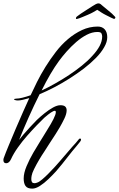

<svg xmlns="http://www.w3.org/2000/svg" viewBox="-31 -979 702 1135"><path d="M160 136Q131 136 120 120.5Q109 105 109 76Q109 44 126 3.5Q143 -37 166 -76.5Q189 -116 208 -146Q212 -152 222 -168.5Q232 -185 245 -206Q258 -227 269 -245.5Q280 -264 285 -275Q299 -303 299 -316Q299 -324 293 -324Q278 -324 231 -283Q213 -266 186 -238Q159 -210 129.5 -176.5Q100 -143 74.5 -107Q49 -71 34 -38Q28 -25 20.5 -19.5Q13 -14 6 -14Q-11 -14 -11 -33Q-11 -40 -8 -47Q2 -75 21 -120.5Q40 -166 62 -218Q84 -270 105.5 -318Q127 -366 142 -399Q121 -393 104 -389Q87 -385 74 -385Q66 -385 63 -386Q52 -389 52 -392Q52 -395 65 -396Q80 -396 102 -401.5Q124 -407 150 -416Q166 -451 188 -495Q210 -539 238 -584Q266 -629 299 -672Q332 -715 371 -748Q410 -781 454 -801.5Q498 -822 547 -822Q573 -822 588 -805.5Q603 -789 603 -759Q603 -731 585 -700Q567 -668 536 -636.5Q505 -605 465 -574Q424 -543 380 -515Q336 -487 290 -463Q244 -439 203 -422Q169 -354 138 -284.5Q107 -215 82 -152Q89 -162 107 -183Q125 -204 147 -228Q169 -252 187 -270Q207 -289 232.5 -309.5Q258 -330 282.5 -343.5Q307 -357 326 -357Q346 -357 354.5 -349Q363 -341 363 -327Q363 -306 349.5 -278Q336 -250 322 -226Q315 -213 297.5 -186Q280 -159 261 -130Q242 -101 231 -83Q216 -61 199.5 -33Q183 -5 170.5 20.5Q158 46 156 60Q155 66 154.5 70.5Q154 75 154 80Q154 104 172 104Q181 104 190 100Q200 97 218.5 81.5Q237 66 257 45.5Q277 25 295 5.5Q313 -14 322 -25L396 -111Q401 -117 406.5 -122.5Q412 -128 417 -134Q426 -146 436 -157Q439 -160 442 -160Q448 -160 448 -153Q448 -149 443 -142Q432 -128 419.5 -113Q407 -98 396 -85Q388 -75 371.5 -54Q355 -33 336 -9Q317 15 300 34Q280 56 255 80Q230 104 205 120Q180 136 160 136ZM215 -444Q254 -462 296 -486Q337 -509 377 -535.5Q417 -562 453 -591Q488 -619 515 -649Q543 -679 558 -707.5Q573 -736 573 -763Q573 -772 569 -781Q565 -790 545 -790Q514 -790 482 -773.5Q450 -757 419.5 -730.5Q389 -704 363 -674.5Q337 -645 318 -619Q268 -551 215 -444ZM424 -867Q418 -865 418 -872Q418 -876 423 -881Q445 -898 474 -916Q503 -934 516 -943Q527 -950 535.5 -954.5Q544 -959 551 -959Q558 -959 564 -954.5Q570 -950 575 -945Q586 -935 609.5 -916.5Q633 -898 648 -881Q651 -878 651 -875Q651 -872 648 -869.5Q645 -867 643 -867Q642 -867 627 -874Q612 -881 595 -890Q579 -898 567 -906Q555 -914 544 -921Q534 -915 521 -907.5Q508 -900 489 -892Q477 -887 457 -878.5Q437 -870 424 -867Z"/></svg>

Font: Birthstone Bounce
Style: Regular
Weight: 400
Designer: Robert E. Leuschke
Foundry: Rob Leuschke
Version: Version 1.010; ttfautohint (v1.8.3)